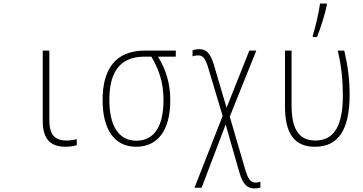

<svg xmlns="http://www.w3.org/2000/svg" viewBox="-20 -814 2040 1078"><path d="M348 10C371 10 396 6 411 1V-33C396 -28 374 -25 354 -25C289 -25 257 -56 257 -140V-530H220V-133C220 -34 263 10 348 10Z M744 10C865 10 936 -81 936 -251C936 -348 911 -424 867 -496H967V-530H793C629 -530 556 -426 556 -253C556 -90 620 10 744 10ZM745 -24C645 -24 594 -109 594 -253C594 -407 651 -496 792 -496H830C874 -421 898 -348 898 -252C898 -105 846 -24 745 -24Z M1410 244C1424 244 1434 242 1442 239V206C1436 209 1427 211 1416 211C1388 211 1373 194 1356 135L1270 -159L1419 -530H1380L1252 -209L1180 -453C1161 -513 1140 -538 1100 -538C1084 -538 1069 -535 1061 -531V-498C1070 -501 1080 -503 1093 -503C1119 -503 1132 -487 1148 -437L1230 -163L1072 240H1112L1247 -115L1324 154C1344 221 1367 244 1410 244Z M1736 -614V-606H1760C1779 -655 1804 -730 1815 -786V-794H1777C1771 -745 1749 -655 1736 -614ZM1748 10C1879 10 1943 -84 1943 -283C1943 -369 1933 -442 1913 -530H1876C1898 -443 1905 -354 1905 -278C1905 -110 1857 -25 1751 -25C1657 -25 1617 -90 1617 -225V-530H1580V-218C1580 -65 1632 10 1748 10Z"/></svg>

Font: Noto Sans Mono ExtraCondensed ExtraLight
Style: Regular
Weight: 200
Width: 2
Designer: Monotype Design Team
Foundry: Monotype Imaging Inc.
Version: Version 2.014